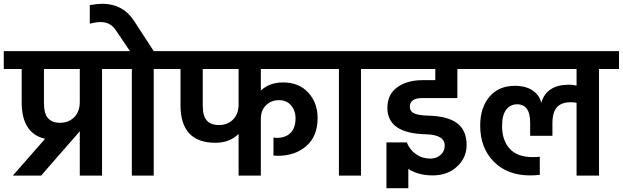

<svg xmlns="http://www.w3.org/2000/svg" viewBox="-47 -931 3302 1018"><path d="M376 -391V-565H186V-384Q186 -329 207.5 -304.5Q229 -280 272 -280Q317 -280 346.5 -309.5Q376 -339 376 -391ZM600 -660V-565H494V0H376V-235L171 0H21L192 -195Q68 -224 68 -388V-565H-27V-660Z M768 -660H874V-565H768V0H652V-565H546V-660H642L569 -768Q540 -814 488 -814Q461 -814 429 -805V-904Q471 -911 497 -911Q606 -910 664 -820Z M1218 -378V-565H1028V-371Q1028 -316 1049.5 -292Q1071 -268 1114 -268Q1159 -268 1188.5 -297Q1218 -326 1218 -378ZM1698 -565H1336V-451Q1382 -494 1454 -494Q1538 -494 1587.5 -440Q1637 -386 1637 -305Q1637 -209 1577.5 -157Q1518 -105 1427 -105Q1410 -105 1403 -106V-202Q1413 -200 1420 -200Q1467 -200 1493.5 -226.5Q1520 -253 1520 -304Q1520 -345 1496 -372.5Q1472 -400 1433 -400Q1391 -400 1363.5 -373Q1336 -346 1336 -301V0H1218V-221Q1171 -174 1095 -174Q910 -174 910 -374V-565H820V-660H1698Z M1644 -565V-660H1973V-565H1867V0H1750V-565Z M2378 -565V-413V-411H2192Q2126 -411 2126 -365Q2126 -341 2147.5 -330.5Q2169 -320 2218 -318Q2326 -316 2376.5 -278Q2427 -240 2427 -162Q2427 -95 2376.5 -48Q2326 -1 2247 -1Q2172 -1 2118 -35V67H2002V-176H2110Q2124 -138 2158 -114Q2192 -90 2235 -90Q2267 -90 2289 -109.5Q2311 -129 2311 -159Q2311 -216 2213 -219Q2007 -223 2007 -359Q2007 -431 2059.5 -468.5Q2112 -506 2194 -506H2261V-565H1919V-660H2484V-565Z M3235 -660V-565H3129V0H3010V-386Q2995 -389 2979 -389Q2930 -389 2906 -362.5Q2882 -336 2882 -278V-211H2764V-280Q2764 -378 2695 -378Q2659 -378 2637 -349.5Q2615 -321 2615 -263Q2615 -187 2655.5 -142.5Q2696 -98 2778 -98Q2802 -98 2815 -100V-4Q2789 -1 2764 -1Q2643 -1 2571 -74Q2499 -147 2499 -265Q2499 -360 2548 -418Q2597 -476 2683 -476Q2741 -476 2777.5 -451Q2814 -426 2823 -385Q2849 -482 2972 -482Q2990 -482 3010 -477V-565H2430V-660Z"/></svg>

Font: Hind Semibold
Style: Regular
Weight: 600
Designer: Manushi Parikh, Satya Rajpurohit
Foundry: Indian Type Foundry
Version: Version 1.201;PS 1.0;hotconv 1.0.78;makeotf.lib2.5.61930; tt